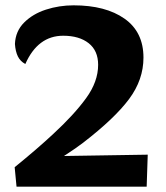

<svg xmlns="http://www.w3.org/2000/svg" viewBox="-20 -700 621 720"><path d="M518 -484Q518 -401 464 -328.5Q410 -256 292 -165Q269 -147 220 -115L534 -120L530 0H42L35 -73Q120 -142 180 -198Q258 -270 303 -332Q348 -394 348 -457Q348 -510 312.5 -538Q277 -566 217 -566Q122 -566 75 -460Q56 -470 47 -488.5Q38 -507 36 -535Q38 -583 70.5 -615.5Q103 -648 152.5 -664Q202 -680 256 -680Q376 -680 447 -630Q518 -580 518 -484Z"/></svg>

Font: Sansita
Style: Bold
Weight: 700
Designer: Pablo Cosgaya
Foundry: Omnibus-Type
Version: Version 1.006